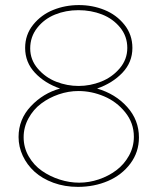

<svg xmlns="http://www.w3.org/2000/svg" viewBox="-20 -730 621 757"><path d="M287.1 6.8Q234.9 6.8 190.4 -9.5Q146 -25.9 116.2 -53Q86.4 -80.1 69.8 -115.7Q53.2 -151.4 53.2 -189.9Q53.2 -259.8 101.8 -311.3Q150.4 -362.8 216.8 -380.9Q156.2 -401.9 117.7 -443.1Q79.1 -484.4 79.1 -541Q79.1 -593.3 110.8 -632.6Q142.6 -671.9 189.9 -690.9Q237.3 -710 291 -710Q344.7 -710 391.8 -690.9Q439 -671.9 470.5 -632.6Q502 -593.3 502 -541Q502 -484.4 462.6 -443.1Q423.3 -401.9 362.8 -380.9Q435.1 -359.9 481.4 -308.3Q527.8 -256.8 527.8 -188Q527.8 -130.4 494.1 -85.2Q460.4 -40 406 -16.6Q351.6 6.8 287.1 6.8ZM481.9 -541Q481.9 -586.9 453.6 -621.6Q425.3 -656.2 382.1 -673.1Q338.9 -689.9 289.1 -689.9Q239.7 -689.9 197 -672.6Q154.3 -655.3 126.7 -620.1Q99.1 -585 99.1 -539.1Q99.1 -494.1 129.2 -459.2Q159.2 -424.3 201.9 -407.7Q244.6 -391.1 290 -391.1Q335.4 -391.1 378.7 -408.2Q421.9 -425.3 451.9 -460.4Q481.9 -495.6 481.9 -541ZM289.1 -371.1Q250 -371.1 211.4 -357.9Q172.9 -344.7 142.1 -321.5Q111.3 -298.3 92.3 -263.4Q73.2 -228.5 73.2 -189Q73.2 -147.9 93.3 -113.3Q113.3 -78.6 145.3 -56.4Q177.2 -34.2 215.6 -22Q253.9 -9.8 292 -9.8Q331.1 -9.8 369.4 -22.7Q407.7 -35.6 438.5 -58.6Q469.2 -81.5 488.5 -116.2Q507.8 -150.9 507.8 -190.9Q507.8 -245.1 473.6 -287.4Q439.5 -329.6 390.1 -350.3Q340.8 -371.1 289.1 -371.1Z"/></svg>

Font: Rawline Thin
Style: Regular
Weight: 250
Designer: Matt McInerney, Pablo Impallari, Rodrigo Fuenzalida
Foundry: Matt McInerney, Pablo Impallari, Rodrigo Fuenzalida
Version: Version 4.020;PS 004.020;hotconv 1.0.88;makeotf.lib2.5.64775